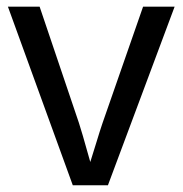

<svg xmlns="http://www.w3.org/2000/svg" viewBox="-20 -548 540 568"><path d="M496.6 -528.3 299.3 0H195.3L3.4 -528.3H97.2L213.4 -184.6Q220.2 -165 247.1 -68.8Q256.3 -97.7 265.9 -129.2Q275.4 -160.6 283.2 -183.6L403.3 -528.3Z"/></svg>

Font: Arimo Nerd Font
Style: Regular
Weight: 400
Designer: Steve Matteson
Foundry: Monotype Imaging Inc.
Version: Version 1.33;Nerd Fonts 3.2.1